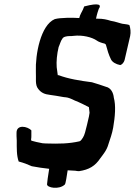

<svg xmlns="http://www.w3.org/2000/svg" viewBox="-20 -789 628 894"><path d="M57 -171V-155L58 -135C58 -98 57 -65 67 -37C90 -31 108 -24 128 -15C154 -10 181 -6 209 -3C204 26 199 64 199 69C198 85 255 96 282 70C286 65 291 30 295 4L331 6C336 7 341 8 348 8C395 1 423 -16 447 -52C461 -71 477 -89 485 -118C493 -143 502 -166 507 -195C516 -247 520 -298 510 -334C508 -356 497 -380 473 -385C452 -393 430 -399 408 -406C353 -413 297 -422 253 -439H249C247 -451 246 -463 244 -476C242 -502 245 -537 253 -570C258 -580 263 -600 270 -608C274 -618 291 -621 304 -621C310 -621 317 -621 322 -622C364 -627 408 -616 431 -600C437 -595 453 -589 467 -586C470 -584 472 -583 473 -581C480 -555 486 -534 497 -512C503 -500 519 -490 540 -486C548 -488 557 -498 560 -509C569 -547 577 -584 586 -621C590 -640 587 -658 583 -671C583 -674 563 -677 560 -677C545 -678 539 -682 526 -685C517 -688 507 -690 496 -692C477 -698 461 -702 434 -702H427C430 -714 432 -725 434 -730L440 -748C453 -766 444 -778 372 -759L366 -744C362 -735 352 -720 349 -705C330 -706 307 -707 291 -706L258 -704C250 -703 242 -702 235 -700C169 -672 144 -535 147 -456C149 -425 142 -394 158 -375C171 -358 186 -350 214 -347C232 -345 252 -341 270 -338C276 -337 281 -336 286 -336C298 -335 312 -329 328 -321C351 -312 375 -300 394 -290C395 -281 396 -272 397 -264C396 -257 395 -253 394 -246C389 -221 382 -196 376 -172C373 -162 370 -154 366 -148C361 -141 357 -133 350 -131C301 -120 257 -119 193 -121C187 -121 183 -122 178 -122C157 -126 139 -130 126 -134C126 -136 124 -138 125 -142C126 -147 126 -152 126 -157V-172V-182C108 -201 57 -211 57 -171Z"/></svg>

Font: Vapor
Style: Obl
Weight: 400
Foundry: Cannot Into Space Fonts
Version: Version 0.179